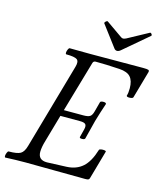

<svg xmlns="http://www.w3.org/2000/svg" viewBox="-128 -957 893 1052"><g transform="rotate(15 318.5 -430.5)"><path d="M441.9 -720.2Q431.6 -720.2 424.8 -730L335.9 -848.1Q333.5 -852.1 340.6 -858.9Q347.7 -865.7 352.1 -862.8L443.8 -798.8Q450.2 -793.9 457 -793.9Q461.9 -793.9 473.1 -798.8L590.8 -862.8Q595.2 -865.7 600.6 -858.9Q606 -852.1 602.1 -848.1L461.9 -729Q451.7 -720.2 441.9 -720.2ZM2 2.9Q-2 1.5 -1.5 -6.8Q-1 -15.1 3.2 -24.7Q7.3 -34.2 11.2 -34.2Q59.6 -34.2 78.4 -45.2Q97.2 -56.2 106.9 -91.8L245.1 -577.1Q254.4 -608.9 240.5 -619.4Q226.6 -629.9 178.2 -629.9Q174.3 -631.3 174.8 -639.6Q175.3 -647.9 179.7 -657.5Q184.1 -667 188 -667Q227.1 -666 306.2 -666Q357.4 -666 457.5 -666.5Q557.6 -667 605 -667Q628.4 -667 634.8 -664.3Q641.1 -661.6 639.2 -652.8L595.2 -498Q592.8 -490.7 574.7 -490.2Q557.6 -489.7 557.6 -497.6Q557.6 -498 558.1 -499Q563 -513.2 563 -540Q563 -582.5 544.2 -603.8Q525.4 -625 481 -627.9Q403.3 -632.8 345.2 -632.8Q332.5 -632.8 329.1 -621.1L245.1 -331.1H356Q381.8 -331.1 393.1 -338.4Q404.3 -345.7 410.2 -369.1L424.8 -423.8Q426.8 -431.2 442.9 -431.2Q459 -431.2 459 -422.9Q441.4 -371.6 425.8 -317.9Q399.9 -216.3 398.9 -211.9Q396.5 -204.6 380.9 -204.6Q367.7 -204.6 368.2 -210.9Q368.2 -211.4 368.2 -211.9L379.9 -257.8Q385.3 -278.8 377.9 -287.4Q370.6 -295.9 346.2 -295.9H234.9L190.9 -142.1Q179.2 -103.5 179.2 -77.1Q179.2 -30.8 229 -30.8L339.8 -35.2Q395 -37.6 430.4 -69.1Q465.8 -100.6 486.8 -169.9Q487.8 -174.3 497.6 -176Q507.3 -177.7 516.6 -176.5Q525.9 -175.3 525.9 -170.9L480 -8.8Q478 -1.5 472.9 0.7Q467.8 2.9 455.1 2.9Q403.3 2.9 290.5 1.5Q177.7 0 118.2 0Q60.5 0 2 2.9Z"/></g></svg>

Font: Junicode SmCond
Style: Italic
Weight: 400
Width: 4
Italic angle: -11°
Designer: Peter S. Baker
Version: Version 2.206